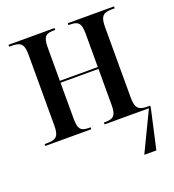

<svg xmlns="http://www.w3.org/2000/svg" viewBox="-135 -641 866 956"><g transform="rotate(-20 297.5 -163.0)"><path d="M18 0H262V-10H258C214 -10 197 -18 197 -79V-270H398V-79C398 -19 380 -10 338 -10H332V0H567L466 210H530L577 0V-10H566C521 -10 500 -20 500 -79V-457C500 -517 521 -526 565 -526H577V-536H332V-526H338C380 -526 398 -517 398 -457V-280H197V-457C197 -517 214 -526 256 -526H262V-536H18V-526H30C74 -526 95 -517 95 -457V-79C95 -18 74 -10 30 -10H18Z"/></g></svg>

Font: Noto Serif Display Condensed Medium
Style: Regular
Weight: 500
Width: 3
Designer: Monotype Design Team
Foundry: Monotype Imaging Inc.
Version: Version 2.009